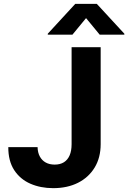

<svg xmlns="http://www.w3.org/2000/svg" viewBox="-20 -974 670 1004"><path d="M354.4 -727.3H506.4V-220.2Q506.4 -149.9 475 -98Q443.5 -46.2 387.8 -18.1Q332 9.9 258.2 9.9Q192.5 9.9 139 -13.3Q85.6 -36.6 54.3 -84.3Q23.1 -132.1 23.4 -204.5H176.5Q177.2 -175.8 188.4 -155.4Q199.6 -134.9 219.3 -124.1Q239 -113.3 266 -113.3Q294.4 -113.3 314.1 -125.5Q333.8 -137.8 344.1 -161.6Q354.4 -185.4 354.4 -220.2ZM501.4 -792.6 430 -879.3 358.7 -792.6H229.8V-797.6L373.6 -953.8H486.2L630.3 -797.6V-792.6Z"/></svg>

Font: InterMG
Style: Bold
Weight: 700
Designer: Rasmus Andersson
Foundry: rsms
Version: Version 3.019;December 26, 2023;FontCreator 15.0.0.2955 64-b